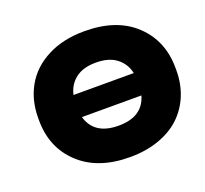

<svg xmlns="http://www.w3.org/2000/svg" viewBox="-100 -656 839 785"><g transform="rotate(-20 319.5 -264.0)"><path d="M340.3 9.8Q201.2 9.8 121.1 -65.2Q41 -140.1 41 -258.8V-269Q41 -346.7 75.7 -407.2Q110.4 -467.8 178.5 -502.9Q246.6 -538.1 339.4 -538.1Q479.5 -538.1 559.1 -463.1Q638.7 -388.2 638.7 -269V-258.8Q638.7 -200.7 618.7 -151.6Q598.6 -102.5 561.3 -66.7Q523.9 -30.8 467 -10.5Q410.2 9.8 340.3 9.8ZM209 -308.1H471.2Q461.9 -350.6 429 -376Q396 -401.4 339.4 -401.4Q283.7 -401.4 251 -376Q218.3 -350.6 209 -308.1ZM469.2 -211.4H210.4Q234.4 -127 340.3 -127Q445.3 -127 469.2 -211.4Z"/></g></svg>

Font: Bert Sans Black
Style: Regular
Weight: 900
Designer: Christian Robertson, Adam Twardoch, & Cristiano Sobral
Foundry: Google
Version: Version 12.135;January 10, 2020;FontCreator 12.0.0.2547 64-b